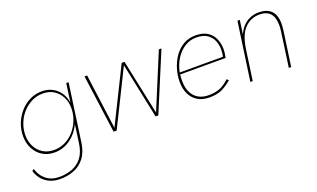

<svg xmlns="http://www.w3.org/2000/svg" viewBox="-75 -909 2527 1529"><g transform="rotate(-20 1188.5 -144.5)"><path d="M227 209Q180 209 142 192.5Q104 176 77.5 145.5Q51 115 39 73L55 61Q71 119 115.5 155Q160 191 227 191Q286 191 336 172Q386 153 420 109Q454 65 464 -11L487 -178L490 -175Q459 -99 396.5 -52Q334 -5 258 -5Q200 -5 156.5 -32Q113 -59 88.5 -106Q64 -153 64 -212Q64 -268 84 -319Q104 -370 139.5 -410.5Q175 -451 222.5 -474.5Q270 -498 325 -498Q400 -498 450.5 -452Q501 -406 511 -329L509 -327L532 -493H552L484 -10Q473 71 436 119Q399 167 345 188Q291 209 227 209ZM261 -25Q313 -25 357 -47.5Q401 -70 433.5 -108Q466 -146 484 -193.5Q502 -241 502 -291Q502 -346 480 -388Q458 -430 419 -454.5Q380 -479 327 -479Q276 -479 232 -457Q188 -435 154.5 -397.5Q121 -360 102.5 -312Q84 -264 84 -213Q84 -160 106 -117Q128 -74 168 -49.5Q208 -25 261 -25Z M754 0 687 -493H709L771 -27L1002 -493H1026L1124 -28L1317 -493H1339L1133 0H1110L1012 -469L780 0Z M1566 5Q1509 5 1468.5 -19Q1428 -43 1406 -87.5Q1384 -132 1384 -192Q1384 -247 1400.5 -301.5Q1417 -356 1448 -400.5Q1479 -445 1524.5 -471.5Q1570 -498 1627 -498Q1693 -498 1731.5 -471Q1770 -444 1786 -403.5Q1802 -363 1802 -321Q1802 -301 1799 -280Q1796 -259 1793 -247H1408Q1406 -233 1405.5 -220Q1405 -207 1405 -194Q1405 -108 1448 -61Q1491 -14 1567 -14Q1618 -14 1657.5 -28.5Q1697 -43 1743 -85L1757 -71Q1709 -30 1667.5 -12.5Q1626 5 1566 5ZM1776 -258Q1779 -272 1781 -290Q1783 -308 1783 -324Q1783 -361 1769 -396.5Q1755 -432 1721 -456Q1687 -480 1627 -480Q1574 -480 1529.5 -452Q1485 -424 1454 -375.5Q1423 -327 1410 -263H1783Z M1913 0 1983 -493H2003L1984 -359L1980 -360Q1998 -407 2025.5 -437.5Q2053 -468 2088.5 -483Q2124 -498 2165 -498Q2231 -498 2268 -462.5Q2305 -427 2305 -350Q2305 -340 2304 -326.5Q2303 -313 2301 -297L2259 0H2239L2280 -292Q2282 -306 2283 -320.5Q2284 -335 2284 -345Q2284 -414 2253.5 -447Q2223 -480 2163 -480Q2090 -480 2038.5 -428Q1987 -376 1970 -260L1933 0Z"/></g></svg>

Font: Hanken Grotesk Thin
Style: Italic
Weight: 250
Italic angle: -8°
Designer: Alfredo Marco Pradil
Foundry: Hanken Design Co.
Version: Version 3.013